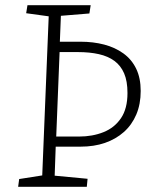

<svg xmlns="http://www.w3.org/2000/svg" viewBox="-20 -721 600 741"><path d="M50 0 54 -30 143 -44 168 -658 81 -670 86 -701H330L325 -669L215 -660L211 -560H291Q340 -560 382 -549Q424 -538 456 -515Q488 -492 505.5 -456Q523 -420 523 -370Q523 -319 506 -279Q489 -239 458 -211.5Q427 -184 385 -169.5Q343 -155 291 -155H195L191 -43L318 -31L315 0ZM197 -194H285Q337 -194 379.5 -211Q422 -228 447 -265Q472 -302 472 -362Q472 -408 459 -438Q446 -468 421.5 -486Q397 -504 361.5 -512Q326 -520 281 -520H210Z"/></svg>

Font: Literata ExtraLight
Style: Italic
Weight: 250
Italic angle: -2°
Designer: Latin by Veronika Burian and Jose Scaglione. Greek by Irene Vlachou. Cyrillic by Vera Evstafieva
Foundry: TypeTogether
Version: Version 3.002